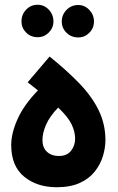

<svg xmlns="http://www.w3.org/2000/svg" viewBox="-20 -782 493 805"><path d="M218 3Q135 3 81 -41.5Q27 -86 27 -174Q27 -223 53.5 -282.5Q80 -342 139 -403L96 -437L188 -545Q260 -487 313 -432Q366 -377 394 -319Q422 -261 422 -195Q422 -162 411.5 -127.5Q401 -93 377.5 -63Q354 -33 314.5 -15Q275 3 218 3ZM226 -128Q261 -128 278 -150Q295 -172 295 -201Q295 -229 280.5 -260Q266 -291 224 -331Q189 -295 173.5 -260Q158 -225 158 -195Q158 -163 177 -145.5Q196 -128 226 -128ZM138 -626Q109 -626 89.5 -645.5Q70 -665 70 -692Q70 -721 89.5 -741.5Q109 -762 138 -762Q165 -762 184.5 -741.5Q204 -721 204 -692Q204 -665 184.5 -645.5Q165 -626 138 -626ZM308 -625Q279 -625 259 -644.5Q239 -664 239 -692Q239 -720 259 -740.5Q279 -761 308 -761Q335 -761 354.5 -740.5Q374 -720 374 -692Q374 -664 354.5 -644.5Q335 -625 308 -625Z"/></svg>

Font: Noto Sans Arabic SemCond
Style: Bold
Weight: 700
Width: 4
Designer: Monotype Design Team, Nadine Chahine, Nizar Qandah and Khaled Hosny
Foundry: Monotype Imaging Inc.
Version: Version 2.012; ttfautohint (v1.8.4.7-5d5b)